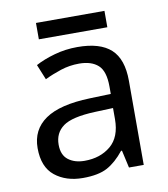

<svg xmlns="http://www.w3.org/2000/svg" viewBox="-79 -744 718 820"><g transform="rotate(-10 280.5 -333.5)"><path d="M288 -545Q386 -545 433 -502Q480 -459 480 -365V0H416L399 -76H395Q360 -32 321.5 -11Q283 10 215 10Q142 10 94 -28.5Q46 -67 46 -149Q46 -229 109 -272.5Q172 -316 303 -320L394 -323V-355Q394 -422 365 -448Q336 -474 283 -474Q241 -474 203 -461.5Q165 -449 132 -433L105 -499Q140 -518 188 -531.5Q236 -545 288 -545ZM314 -259Q214 -255 175.5 -227Q137 -199 137 -148Q137 -103 164.5 -82Q192 -61 235 -61Q303 -61 348 -98.5Q393 -136 393 -214V-262ZM429 -677V-606H132V-677Z"/></g></svg>

Font: Noto Sans Test
Style: Regular
Weight: 400
Version: Version 1.002; ttfautohint (v1.8.4.7-5d5b)